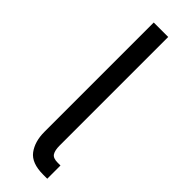

<svg xmlns="http://www.w3.org/2000/svg" viewBox="-253 -753 770 770"><g transform="rotate(45 132.0 -367.5)"><path d="M87 -120V-740H169V-124Q169 -97 177.5 -83.5Q186 -70 212 -70H228V5H205Q139 5 113 -30Q87 -65 87 -120Z"/></g></svg>

Font: Inria Sans
Style: Regular
Weight: 400
Designer: Black Foundry Team
Foundry: Black Foundry
Version: Version 1.2; ttfautohint (v1.8.3)